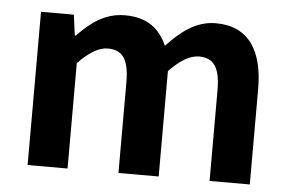

<svg xmlns="http://www.w3.org/2000/svg" viewBox="-45 -637 1054 699"><g transform="rotate(5 482.0 -287.0)"><path d="M79 0H225V-385C265 -427 301 -448 333 -448C386 -448 411 -417 411 -331V0H558V-385C598 -427 634 -448 666 -448C719 -448 744 -417 744 -331V0H891V-349C891 -490 836 -574 717 -574C644 -574 590 -530 539 -476C512 -538 465 -574 385 -574C312 -574 260 -534 213 -485H209L199 -560H79Z"/></g></svg>

Font: Noto Sans CJK KR Bold
Style: Regular
Weight: 700
Designer: Ryoko NISHIZUKA (kana & ideographs); Paul D. Hunt (Latin, Greek & Cyrillic); Wenlong ZHANG (bopomofo); Sandoll Communica
Foundry: Adobe Systems Incorporated
Version: Version 1.004;PS 1.004;hotconv 1.0.82;makeotf.lib2.5.63406